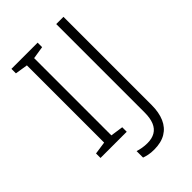

<svg xmlns="http://www.w3.org/2000/svg" viewBox="-263 -810 1088 1088"><g transform="rotate(-45 281.5 -266.0)"><path d="M261 0H51V-36L127 -47V-666L51 -678V-714H261V-678L185 -666V-47L261 -36ZM300 182Q274 182 255.5 178Q237 174 223 169V117Q238 122 257.5 125.5Q277 129 299 129Q335 129 360 114.5Q385 100 397.5 70Q410 40 410 -5V-714H468V-7Q468 52 449.5 94.5Q431 137 393.5 159.5Q356 182 300 182Z"/></g></svg>

Font: Noto Sans Khmer Light
Style: Regular
Weight: 300
Version: Version 2.003